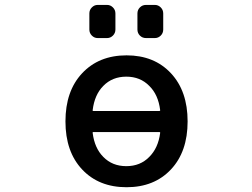

<svg xmlns="http://www.w3.org/2000/svg" viewBox="-20 -784 1040 792"><path d="M362.3 -330.1Q361.3 -326.2 365.2 -326.2H636.7Q641.6 -326.2 640.6 -330.1Q632.8 -393.6 595.7 -429.7Q558.6 -467.8 501 -467.8Q443.4 -467.8 406.2 -429.7Q370.1 -393.6 362.3 -330.1ZM365.2 -239.3Q361.3 -239.3 362.3 -235.4Q370.1 -172.9 406.2 -136.7Q443.4 -98.6 501 -98.6Q558.6 -98.6 595.7 -136.7Q632.8 -173.8 640.6 -235.4Q641.6 -239.3 636.7 -239.3ZM318.4 -481.4Q387.7 -555.7 502 -555.7Q616.2 -555.7 685.1 -481.9Q753.9 -408.2 753.9 -283.2Q753.9 -158.2 685.1 -85Q616.2 -11.7 502 -11.7Q387.7 -11.7 318.8 -85Q250 -158.2 250 -283.2Q250 -408.2 318.4 -481.4ZM382.8 -627Q369.1 -627 358.9 -637.2Q348.6 -647.5 348.6 -662.1V-728.5Q348.6 -743.2 358.9 -753.4Q369.1 -763.7 382.8 -763.7H421.9Q435.5 -763.7 445.8 -753.4Q456.1 -743.2 456.1 -728.5V-662.1Q456.1 -647.5 445.8 -637.2Q435.5 -627 421.9 -627ZM582 -627Q567.4 -627 557.1 -637.2Q546.9 -647.5 546.9 -662.1V-728.5Q546.9 -743.2 557.1 -753.4Q567.4 -763.7 582 -763.7H619.1Q632.8 -763.7 643.1 -753.4Q653.3 -743.2 653.3 -728.5V-662.1Q653.3 -647.5 643.1 -637.2Q632.8 -627 619.1 -627Z"/></svg>

Font: Gen Jyuu Gothic L Monospace Medium
Style: Regular
Weight: 500
Designer: [Source Han Sans]
Ryoko NISHIZUKA  (kana & ideographs); Paul D. Hunt (Latin, Greek & Cyrillic); Wenlong ZHANG  (bopomofo
Version: Version 1.002.20150607